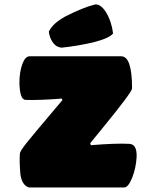

<svg xmlns="http://www.w3.org/2000/svg" viewBox="-20 -829 624 849"><path d="M378.9 -195.8 381.8 -187Q495.1 -196.3 551.8 -192.9Q586.9 -191.4 584 -132.8Q581.1 -84.5 564 -42Q546.9 0 528.8 0H107.9Q75.7 -10.3 69.8 -62Q65.4 -117.2 67.9 -149.9Q67.9 -159.7 97.4 -196.8Q127 -233.9 210.9 -333Q239.7 -367.2 255.9 -386.2L253.9 -393.1Q154.8 -385.3 92.8 -387.2Q67.4 -388.7 65.9 -462.9Q65.9 -510.3 78.6 -545.2Q91.3 -580.1 110.8 -580.1H516.1Q564 -580.1 564 -438Q564 -421.9 431.2 -259.8Q397.9 -218.8 378.9 -195.8ZM399.9 -809.1Q424.3 -812.5 448.2 -775.9Q473.6 -733.9 480 -681.2Q464.8 -660.6 394 -642.1Q325.7 -626 252.9 -618.2Q228.5 -620.1 213.9 -640.9Q199.2 -661.6 195.8 -689Q213.4 -726.1 270 -756.8Q348.1 -796.4 399.9 -809.1Z"/></svg>

Font: GGS TheRock Black
Style: Regular
Weight: 900
Designer: Rodrigo Fuenzalida (2012); Goodgame Studios (2014)
Foundry: Rodrigo Fuenzalida,2012;  GGS,2014
Version: Version 1.002 | FøM Mod